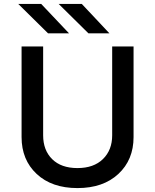

<svg xmlns="http://www.w3.org/2000/svg" viewBox="-20 -942 791 979"><path d="M200 -705V-252Q200 -176 246 -130.5Q292 -85 375 -85Q458 -85 505 -131Q552 -177 552 -252V-705H661V-243Q661 -127 583.5 -55Q506 17 375 17Q244 17 167 -55Q90 -127 90 -243V-705ZM431 -772 279 -922H397L538 -772ZM225 -772 73 -922H190L332 -772Z"/></svg>

Font: Manrope Medium
Style: Medium
Weight: 500
Designer: Mikhail Sharanda
Foundry: Mikhail Sharanda
Version: Version 4.000;hotconv 1.0.109;makeotfexe 2.5.65596